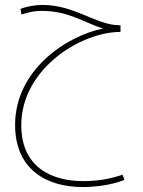

<svg xmlns="http://www.w3.org/2000/svg" viewBox="-20 -485 576 776"><path d="M314 271C368 271 435 262 483 242L475 221C432 236 382 247 317 247C186 247 66 189 66 21C66 -207 307 -356 467 -356V-383H461C369 -384 281 -465 153 -465C123 -465 91 -460 63 -449L67 -426C94 -435 114 -441 150 -441C261 -441 328 -389 397 -370C247 -339 41 -202 41 20C41 198 166 271 314 271Z"/></svg>

Font: Noto Sans Arabic UI Cn Th
Style: Regular
Weight: 100
Width: 3
Designer: Monotype Design Team, Nadine Chahine and Nizar Qandah
Foundry: Monotype Imaging Inc.
Version: Version 2.010